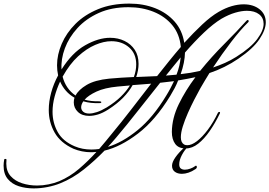

<svg xmlns="http://www.w3.org/2000/svg" viewBox="-235 -819 1497 1067"><path d="M-48 228Q-92 228 -130 216Q-168 204 -191.5 176Q-215 148 -215 102Q-215 86 -212 70Q-212 64 -205 64Q-199 64 -199 69Q-199 75 -199.5 80Q-200 85 -200 90Q-200 133 -175.5 160Q-151 187 -112 199.5Q-73 212 -29 212Q3 212 35 205.5Q67 199 94 188Q153 163 204 119.5Q255 76 301 25Q294 26 286.5 26.5Q279 27 271 27Q245 27 220.5 22Q196 17 174 8Q101 -25 68.5 -82.5Q36 -140 36 -208Q36 -255 49.5 -304.5Q63 -354 88 -400Q82 -427 82 -456Q82 -515 108 -575.5Q134 -636 184.5 -686.5Q235 -737 310 -768Q385 -799 484 -799Q562 -799 627 -773.5Q692 -748 735 -699.5Q778 -651 789 -581Q841 -638 889 -683Q937 -728 980 -753Q1018 -775 1053 -785Q1088 -795 1119 -795Q1173 -795 1207.5 -767.5Q1242 -740 1242 -695Q1242 -654 1207 -601.5Q1172 -549 1090 -493Q1052 -467 1011.5 -447Q971 -427 929 -413L904 -372Q895 -358 879 -329.5Q863 -301 844.5 -265Q826 -229 809 -190.5Q792 -152 781 -117Q770 -82 770 -56Q770 -27 788 -16Q795 -12 806 -12Q830 -12 859.5 -34.5Q889 -57 919.5 -97.5Q950 -138 976 -192Q979 -197 983 -197Q990 -197 987 -189Q961 -135 930.5 -91Q900 -47 866.5 -20.5Q833 6 797 6Q757 6 738.5 -19.5Q720 -45 720 -86Q721 -163 758.5 -240Q796 -317 851 -390Q827 -385 803.5 -380.5Q780 -376 755 -372Q747 -351 736 -330Q725 -309 711 -286Q628 -150 531.5 -76.5Q435 -3 346 18Q293 73 231 122.5Q169 172 99 200Q67 213 28.5 220.5Q-10 228 -48 228ZM522 -391 638 -396Q672 -439 705 -480Q738 -521 770 -558Q763 -630 722.5 -679Q682 -728 618.5 -753.5Q555 -779 479 -779Q385 -779 314 -747Q243 -715 195.5 -663Q148 -611 125.5 -550.5Q103 -490 107 -433Q165 -526 238.5 -567.5Q312 -609 377 -609Q421 -609 457 -591.5Q493 -574 514 -542Q535 -510 535 -464Q535 -429 522 -391ZM769 -407Q825 -413 877 -425Q941 -504 1011.5 -574.5Q1082 -645 1134 -703Q1139 -708 1142 -708Q1147 -708 1147 -701Q1147 -697 1143 -694Q1102 -654 1050.5 -587Q999 -520 949 -444Q983 -455 1015.5 -469.5Q1048 -484 1078 -503Q1159 -554 1194.5 -602Q1230 -650 1230 -686Q1230 -720 1205 -739.5Q1180 -759 1137 -759Q1108 -759 1072 -748.5Q1036 -738 996 -715Q950 -687 898.5 -638Q847 -589 793 -527Q792 -472 769 -407ZM185 -288Q201 -320 246.5 -347Q292 -374 372 -382Q438 -388 509 -391Q522 -427 522 -461Q522 -521 482.5 -555.5Q443 -590 384 -590Q342 -590 294 -569.5Q246 -549 199 -506Q152 -463 113 -393Q121 -361 139 -334Q157 -307 185 -288ZM687 -399 746 -404Q756 -430 761.5 -454Q767 -478 769 -500Q749 -476 728.5 -450.5Q708 -425 687 -399ZM365 -3Q445 -27 530 -96Q615 -165 689 -288Q702 -309 712.5 -329Q723 -349 732 -368L655 -359Q594 -283 532.5 -204.5Q471 -126 411 -55Q400 -42 388.5 -29Q377 -16 365 -3ZM273 12Q294 12 316 9Q334 -12 351.5 -33Q369 -54 385 -74Q439 -139 494.5 -211Q550 -283 605 -354Q580 -352 554 -350Q528 -348 502 -346Q483 -311 449.5 -276.5Q416 -242 366 -210Q336 -191 310 -183Q284 -175 261 -175Q221 -175 198 -197Q175 -219 175 -250Q175 -264 179 -276Q151 -292 131 -315Q111 -338 99 -366Q80 -325 68.5 -282Q57 -239 57 -198Q57 -137 85.5 -85.5Q114 -34 180 -6Q222 12 273 12ZM261 -188Q279 -188 303.5 -196Q328 -204 358 -222Q405 -251 436.5 -282Q468 -313 487 -344L419 -338Q346 -331 301 -310Q256 -289 235 -265Q271 -255 317 -256Q328 -256 328 -251Q328 -246 318 -246Q293 -245 270.5 -247.5Q248 -250 228 -256Q216 -238 216 -223Q216 -208 227.5 -198Q239 -188 261 -188ZM776 147Q752 147 736.5 135.5Q721 124 721 102Q721 82 740 55Q759 28 788 2Q791 0 795.5 -3.5Q800 -7 803 -7Q805 -7 808 -7Q811 -7 811 -5Q790 15 775.5 43Q761 71 761 94Q761 111 770 117.5Q779 124 792 124Q807 124 823 118Q839 112 848 105Q851 102 854 102Q859 102 859 109Q859 116 851 121Q832 134 812.5 140.5Q793 147 776 147Z"/></svg>

Font: Mea Culpa
Style: Regular
Weight: 400
Designer: Robert E. Leuschke
Foundry: Robert E. Leuschke
Version: Version 1.010; ttfautohint (v1.8.3)